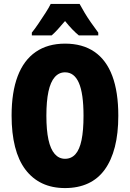

<svg xmlns="http://www.w3.org/2000/svg" viewBox="-20 -947 661 977"><path d="M582 -358Q582 -268 564.5 -199.5Q547 -131 513 -84Q479 -37 428 -13.5Q377 10 311 10Q245 10 194.5 -14Q144 -38 109 -84.5Q74 -131 56.5 -200Q39 -269 39 -359Q39 -478 70 -559.5Q101 -641 162 -683Q223 -725 311 -725Q400 -725 460.5 -683.5Q521 -642 551.5 -560.5Q582 -479 582 -358ZM216 -358Q216 -285 226.5 -236.5Q237 -188 258.5 -163.5Q280 -139 311 -139Q343 -139 364 -162.5Q385 -186 395 -234.5Q405 -283 405 -358Q405 -471 381.5 -525Q358 -579 311 -579Q280 -579 258.5 -554.5Q237 -530 226.5 -481Q216 -432 216 -358ZM385 -927Q397 -905 411 -881.5Q425 -858 442.5 -833Q460 -808 480 -781V-767H381Q366 -779 348.5 -797Q331 -815 311 -840Q290 -815 273 -796.5Q256 -778 243 -767H142V-781Q156 -798 175 -826Q194 -854 212 -882Q230 -910 238 -927Z"/></svg>

Font: Noto Sans Khmer ExtraCondensed Black
Style: Regular
Weight: 900
Width: 2
Designer: Danh Hong and the Monotype Design Team
Foundry: Monotype Imaging Inc.
Version: Version 2.004